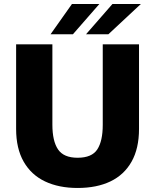

<svg xmlns="http://www.w3.org/2000/svg" viewBox="-20 -920 770 953"><path d="M365 13Q272 13 203.5 -19.5Q135 -52 97.5 -117.5Q60 -183 60 -280V-700H240V-301Q240 -220 268 -178.5Q296 -137 365 -137Q436 -137 463 -178.5Q490 -220 490 -300V-700H670V-280Q670 -183 633 -117.5Q596 -52 528 -19.5Q460 13 365 13ZM231 -750 337 -900H473L342 -750ZM407 -750 538 -900H679L518 -750Z"/></svg>

Font: Golos Text
Style: Bold
Weight: 700
Designer: A.Korolkova, Vitaly Kuzmin
Foundry: ParaType Ltd
Version: Version 2.004